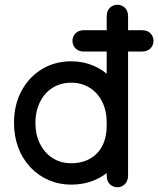

<svg xmlns="http://www.w3.org/2000/svg" viewBox="-20 -766 666 808"><path d="M335 -639Q310 -639 297.5 -625.5Q285 -612 285 -594Q285 -576 297.5 -562.5Q310 -549 335 -549Q365 -549 402 -549Q439 -549 483 -549Q527 -549 575 -549Q601 -549 613.5 -562.5Q626 -576 626 -594Q626 -612 613.5 -625.5Q601 -639 575 -639Q543 -639 504 -639Q465 -639 422 -639Q379 -639 335 -639ZM519 -696Q519 -721 505.5 -733.5Q492 -746 474 -746Q456 -746 442.5 -733.5Q429 -721 429 -696Q429 -674 429 -655.5Q429 -637 429 -619.5Q429 -602 429 -584Q429 -545 429 -515Q429 -485 429 -457.5Q429 -430 429 -399Q429 -368 429 -329Q429 -290 429 -237Q429 -200 418.5 -170.5Q408 -141 388 -120.5Q368 -100 340.5 -89.5Q313 -79 280 -79Q235 -79 201 -101Q167 -123 148 -161.5Q129 -200 129 -249Q129 -286 140 -317Q151 -348 170.5 -370.5Q190 -393 218 -405.5Q246 -418 279 -418Q323 -418 357 -397Q391 -376 410 -338Q429 -300 429 -251Q429 -236 429 -211.5Q429 -187 429 -163.5Q429 -140 429 -129Q429 -107 429 -82.5Q429 -58 429 -29Q429 -3 442.5 9.5Q456 22 474 22Q492 22 505.5 9Q519 -4 519 -29Q519 -56 519 -79Q519 -102 519 -129Q519 -155 519 -186Q519 -217 519 -251Q519 -308 500.5 -355Q482 -402 449.5 -436.5Q417 -471 373.5 -489.5Q330 -508 279 -508Q211 -508 156.5 -475Q102 -442 70.5 -383.5Q39 -325 39 -249Q39 -192 57 -144.5Q75 -97 108 -62Q141 -27 185 -8Q229 11 280 11Q331 11 374.5 -6.5Q418 -24 450.5 -56.5Q483 -89 501 -134.5Q519 -180 519 -237Q519 -294 519 -334.5Q519 -375 519 -410.5Q519 -446 519 -486.5Q519 -527 519 -584Q519 -609 519 -626Q519 -643 519 -659Q519 -675 519 -696Z"/></svg>

Font: Tilt Neon
Style: Regular
Weight: 400
Designer: Andy Clymer
Foundry: Andy Clymer
Version: Version 1.000